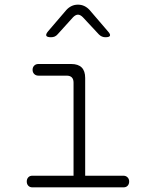

<svg xmlns="http://www.w3.org/2000/svg" viewBox="-20 -805 640 825"><path d="M510 -50Q521 -50 528 -43Q535 -36 535 -25Q535 -14 528.5 -7Q522 0 511 0H119Q108 0 101.5 -7Q95 -14 95 -25Q95 -36 101.5 -43Q108 -50 119 -50H296V-450Q296 -465 288.5 -472.5Q281 -480 266 -480H145Q134 -480 127 -487Q120 -494 120 -505Q120 -516 127 -523Q134 -530 145 -530H286Q316 -530 331 -515Q346 -500 346 -470V-50ZM199 -645Q182 -645 179 -651.5Q176 -658 187 -671L265 -762Q275 -773 287.5 -779Q300 -785 315 -785Q330 -785 342.5 -779Q355 -773 365 -762L444 -670Q455 -658 452.5 -651.5Q450 -645 433 -645Q425 -645 418 -648Q411 -651 405 -657L336 -731Q325 -742 315 -742Q305 -742 294 -731L228 -658Q222 -651 215 -648Q208 -645 199 -645Z"/></svg>

Font: Maple Mono Thin
Style: Regular
Weight: 250
Monospace: yes
Designer: subframe7536
Version: Version 7.000